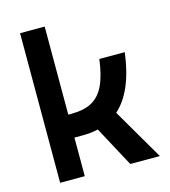

<svg xmlns="http://www.w3.org/2000/svg" viewBox="-109 -820 804 908"><g transform="rotate(-15 293.0 -366.0)"><path d="M73.2 0V-732.4H193.8V-301.3H210Q270.5 -301.3 309.6 -322.5Q348.6 -343.8 371.1 -391.1Q393.6 -438.5 403.8 -517.6H528.3Q504.9 -331.1 415 -251L561.5 0H416.5L310.5 -197.3Q275.4 -189 234.4 -189H193.8V0Z"/></g></svg>

Font: CaskaydiaCove NFP SemiBold
Style: Regular
Weight: 600
Designer: Aaron Bell
Foundry: Saja Typeworks
Version: Version 2111.001; VTT 6.35;Nerd Fonts 3.1.1